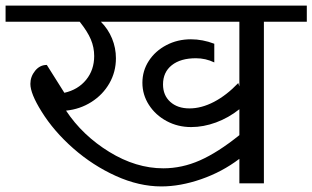

<svg xmlns="http://www.w3.org/2000/svg" viewBox="-42 -658 1121 689"><path d="M1059 -580H905V0H817V-88Q755 -41 680 -15Q605 11 537 11Q457 11 374 -26.5Q291 -64 221 -125.5Q151 -187 107 -258Q67 -322 67 -357Q67 -383 84 -404Q101 -425 126 -425L189 -325Q238 -336 267 -371.5Q296 -407 296 -457Q296 -488 284 -516.5Q272 -545 244 -580H-22V-638H1059ZM817 -173V-266Q778 -235 733 -218.5Q688 -202 644 -202Q596 -202 556 -223.5Q516 -245 492.5 -281.5Q469 -318 469 -361Q469 -404 492 -439.5Q515 -475 555 -496Q595 -517 643 -517Q685 -517 727 -501V-434Q696 -449 661 -449Q606 -449 574.5 -424Q543 -399 543 -355Q543 -316 569 -292.5Q595 -269 638 -269Q681 -269 726 -292.5Q771 -316 813 -360L817 -348V-580H320Q346 -554 360 -520Q374 -486 374 -449Q374 -400 350.5 -359Q327 -318 286 -292Q245 -266 195 -261Q254 -172 350 -113Q446 -54 544 -54Q611 -54 675.5 -82.5Q740 -111 817 -173Z"/></svg>

Font: AmikoRegular
Style: Regular
Weight: 400
Designer: Pablo Impallari, Rodrigo Fuenzalida, Andres Torresi
Foundry: Impallari Type
Version: Version 1.000; ttfautohint (v1.3)